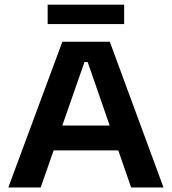

<svg xmlns="http://www.w3.org/2000/svg" viewBox="-20 -822 754 842"><path d="M16.5 0 253.5 -639H461.5L697 0H555L364.5 -550H350.5L158.5 0ZM183.5 -162.5V-271.5H529.5V-162.5ZM189 -716.5V-801.5H524.5V-716.5Z"/></svg>

Font: AnekLatin_SemiExpandedSemiBold
Style: Regular
Weight: 600
Width: 6
Designer: Yesha Goshar
Foundry: Ek Type
Version: Version 1.003